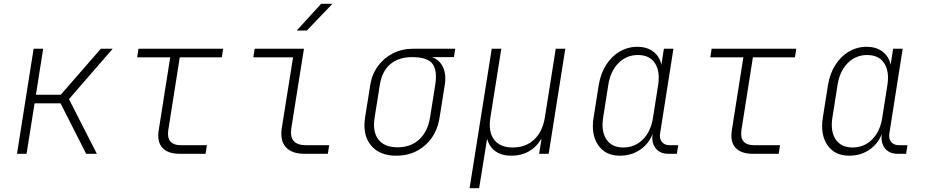

<svg xmlns="http://www.w3.org/2000/svg" viewBox="-20 -805 4840 1005"><path d="M69 0 156 -550H206L168 -309H298L508 -550H570L341 -286L487 0H431L297 -264H161L119 0Z M921 0Q858 0 829.5 -32Q801 -64 811 -125L871 -505H698L705 -550H1148L1141 -505H921L861 -125Q849 -45 928 -45H1063L1056 0Z M1574 0Q1507 0 1476 -35Q1445 -70 1455 -135L1514 -505H1306L1313 -550H1571L1505 -135Q1491 -45 1581 -45H1703L1696 0ZM1533 -645 1661 -785H1720L1586 -645Z M2054 10Q1966 10 1921.5 -44.5Q1877 -99 1891 -190L1918 -360Q1927 -417 1958.5 -459.5Q1990 -502 2037.5 -526Q2085 -550 2143 -550H2363L2356 -506H2241Q2280 -493 2298.5 -454Q2317 -415 2308 -360L2281 -190Q2267 -99 2205 -44.5Q2143 10 2054 10ZM2061 -34Q2130 -34 2174.5 -75Q2219 -116 2231 -190L2258 -360Q2270 -434 2244.5 -470Q2219 -506 2136 -506Q2068 -506 2024 -470Q1980 -434 1968 -360L1941 -190Q1929 -116 1960.5 -75Q1992 -34 2061 -34Z M2438 180 2554 -550H2604L2547 -190Q2535 -116 2566 -74.5Q2597 -33 2664 -33Q2732 -33 2776 -74.5Q2820 -116 2832 -190L2889 -550H2939L2852 0H2802L2814 -75H2811Q2788 -35 2748 -12.5Q2708 10 2657 10Q2607 10 2574.5 -12.5Q2542 -35 2531 -75H2529L2517 0L2488 180Z M3225 10Q3149 10 3111 -45.5Q3073 -101 3087 -189L3114 -360Q3124 -420 3152.5 -465Q3181 -510 3223.5 -535Q3266 -560 3316 -560Q3367 -560 3400 -534.5Q3433 -509 3442 -466L3455 -550H3505L3435 -105Q3431 -78 3445 -61.5Q3459 -45 3485 -45H3530L3523 0H3478Q3434 0 3411.5 -29.5Q3389 -59 3396 -105Q3377 -53 3331 -21.5Q3285 10 3225 10ZM3242 -33Q3303 -33 3345 -75Q3387 -117 3398 -189L3425 -360Q3436 -432 3408 -474.5Q3380 -517 3319 -517Q3259 -517 3217 -474.5Q3175 -432 3164 -360L3137 -189Q3126 -117 3154.5 -75Q3183 -33 3242 -33Z M3921 0Q3858 0 3829.5 -32Q3801 -64 3811 -125L3871 -505H3698L3705 -550H4148L4141 -505H3921L3861 -125Q3849 -45 3928 -45H4063L4056 0Z M4425 10Q4349 10 4311 -45.5Q4273 -101 4287 -189L4314 -360Q4324 -420 4352.5 -465Q4381 -510 4423.5 -535Q4466 -560 4516 -560Q4567 -560 4600 -534.5Q4633 -509 4642 -466L4655 -550H4705L4635 -105Q4631 -78 4645 -61.5Q4659 -45 4685 -45H4730L4723 0H4678Q4634 0 4611.5 -29.5Q4589 -59 4596 -105Q4577 -53 4531 -21.5Q4485 10 4425 10ZM4442 -33Q4503 -33 4545 -75Q4587 -117 4598 -189L4625 -360Q4636 -432 4608 -474.5Q4580 -517 4519 -517Q4459 -517 4417 -474.5Q4375 -432 4364 -360L4337 -189Q4326 -117 4354.5 -75Q4383 -33 4442 -33Z"/></svg>

Font: JetBrains Mono Thin
Style: Italic
Weight: 100
Italic angle: -9°
Monospace: yes
Designer: Philipp Nurullin, Konstantin Bulenkov
Foundry: JetBrains
Version: Version 2.305; ttfautohint (v1.8.4.7-5d5b)